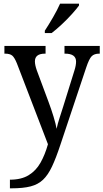

<svg xmlns="http://www.w3.org/2000/svg" viewBox="-20 -786 563 1045"><path d="M34 192Q96 192 136 167.5Q176 143 200.5 99.5Q225 56 241 -1L72 -441Q59 -473 46.5 -483.5Q34 -494 7 -494H4V-536H228V-494H225Q170 -494 170 -452Q170 -433 180 -404L244 -232Q259 -192 271.5 -151Q284 -110 288 -85Q294 -113 304 -143.5Q314 -174 324 -206L385 -402Q394 -430 394 -451Q394 -494 334 -494H331V-536H523V-494H520Q493 -494 479 -480Q465 -466 449 -418L309 1Q285 74 263 120.5Q241 167 214 192.5Q187 218 146.5 228.5Q106 239 43 239H34ZM224 -619Q245 -651 268.5 -691.5Q292 -732 307 -766H410V-756Q398 -739 372.5 -710.5Q347 -682 316.5 -653.5Q286 -625 261 -606H224Z"/></svg>

Font: Noto Serif Tamil SemiCondensed
Style: Italic
Weight: 400
Width: 4
Italic angle: -12°
Designer: Indian Type Foundry, Tom Grace, and the Monotype Design Team
Foundry: Monotype Imaging Inc.
Version: Version 2.003; ttfautohint (v1.8.4.7-5d5b)